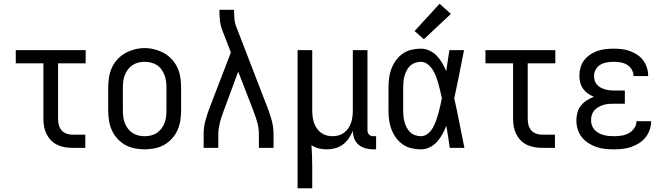

<svg xmlns="http://www.w3.org/2000/svg" viewBox="-20 -787 3540 1022"><path d="M366 0Q345 0 324.5 -3.5Q304 -7 285 -16Q266 -25 251.5 -40Q237 -55 227.5 -74Q218 -93 214.5 -113.5Q211 -134 211 -155V-450H64V-520H436V-450H289V-155Q289 -138 293 -122Q297 -106 307.5 -93.5Q318 -81 334 -75.5Q350 -70 366 -70H434V0Z M750 8Q723 8 696 2.5Q669 -3 646 -16Q623 -29 604.5 -49.5Q586 -70 575 -94.5Q564 -119 560 -146Q556 -173 556 -200V-320Q556 -347 560 -374Q564 -401 575 -425.5Q586 -450 604.5 -470.5Q623 -491 646.5 -504Q670 -517 696.5 -524Q723 -531 750 -531Q777 -531 803.5 -524Q830 -517 853.5 -504Q877 -491 895.5 -470.5Q914 -450 925 -425.5Q936 -401 940 -374Q944 -347 944 -320V-200Q944 -173 940 -146Q936 -119 925 -94.5Q914 -70 895.5 -49.5Q877 -29 854 -16Q831 -3 804 2.5Q777 8 750 8ZM750 -62Q767 -62 784 -66Q801 -70 815 -79.5Q829 -89 839.5 -103Q850 -117 856 -133Q862 -149 864 -166Q866 -183 866 -200V-320Q866 -337 864 -354Q862 -371 855.5 -387.5Q849 -404 839 -418Q829 -432 814.5 -441Q800 -450 783 -454Q766 -458 748 -458Q731 -458 714.5 -453.5Q698 -449 684 -439.5Q670 -430 660 -416Q650 -402 644 -386.5Q638 -371 636 -354Q634 -337 634 -320V-200Q634 -183 636 -166Q638 -149 644 -133Q650 -117 660.5 -103Q671 -89 685 -79.5Q699 -70 716 -66Q733 -62 750 -62Z M1064 0V-74Q1064 -111 1074 -147.5Q1084 -184 1098 -219L1209 -508L1164 -624Q1154 -649 1151 -675Q1148 -701 1148 -728V-735H1226V-728Q1226 -708 1227.5 -688Q1229 -668 1236 -649L1402 -219Q1416 -184 1426 -147.5Q1436 -111 1436 -74V0H1358V-74Q1358 -105 1349.5 -135Q1341 -165 1330 -194L1248 -406L1170 -195Q1165 -180 1159.5 -165Q1154 -150 1150.5 -135Q1147 -120 1144.5 -104.5Q1142 -89 1142 -74V0Z M1564 215V-520H1642V-200Q1642 -183 1644 -166.5Q1646 -150 1651 -134.5Q1656 -119 1665.5 -105Q1675 -91 1688 -81Q1701 -71 1717 -66.5Q1733 -62 1750 -62Q1767 -62 1783 -66.5Q1799 -71 1812 -81Q1825 -91 1834.5 -105Q1844 -119 1849 -134.5Q1854 -150 1856 -166.5Q1858 -183 1858 -200V-520H1936V-93Q1936 -87 1938 -81Q1940 -75 1944.5 -70.5Q1949 -66 1955 -64Q1961 -62 1967 -62H1982V8H1967Q1946 8 1925.5 2.5Q1905 -3 1889 -16.5Q1873 -30 1865.5 -50Q1858 -70 1858 -91Q1850 -70 1837 -51Q1824 -32 1805.5 -18Q1787 -4 1764.5 2Q1742 8 1720 8Q1698 8 1677 3Q1656 -2 1638 -14Q1640 16 1641 46.5Q1642 77 1642 107V215Z M2220 8Q2195 8 2169.5 2Q2144 -4 2123 -19Q2102 -34 2087 -55Q2072 -76 2063 -100Q2054 -124 2051 -149Q2048 -174 2048 -200V-320Q2048 -346 2051 -371Q2054 -396 2063 -420Q2072 -444 2087 -465Q2102 -486 2123 -501Q2144 -516 2169.5 -522Q2195 -528 2220 -528Q2244 -528 2266.5 -517.5Q2289 -507 2305.5 -489.5Q2322 -472 2334 -451Q2346 -430 2355 -408Q2359 -436 2363.5 -464Q2368 -492 2372 -520H2450Q2437 -456 2424.5 -391.5Q2412 -327 2398 -263Q2413 -198 2425.5 -132Q2438 -66 2452 0H2374Q2370 -29 2365.5 -58Q2361 -87 2356 -116V-118Q2347 -95 2335 -73Q2323 -51 2306.5 -32.5Q2290 -14 2267.5 -3Q2245 8 2220 8ZM2220 -62Q2241 -62 2257.5 -75.5Q2274 -89 2284 -107Q2294 -125 2301 -144.5Q2308 -164 2313.5 -183.5Q2319 -203 2323.5 -223.5Q2328 -244 2332 -264Q2328 -283 2323.5 -302.5Q2319 -322 2313.5 -341.5Q2308 -361 2301 -379.5Q2294 -398 2283.5 -415Q2273 -432 2256.5 -445Q2240 -458 2220 -458Q2205 -458 2189.5 -452.5Q2174 -447 2163 -436.5Q2152 -426 2144.5 -411.5Q2137 -397 2133 -382Q2129 -367 2127.5 -351.5Q2126 -336 2126 -320V-200Q2126 -184 2127.5 -168.5Q2129 -153 2133 -138Q2137 -123 2144.5 -108.5Q2152 -94 2163 -83.5Q2174 -73 2189.5 -67.5Q2205 -62 2220 -62ZM2236 -578 2187 -622 2320 -767 2380 -713Z M2866 0Q2845 0 2824.5 -3.5Q2804 -7 2785 -16Q2766 -25 2751.5 -40Q2737 -55 2727.5 -74Q2718 -93 2714.5 -113.5Q2711 -134 2711 -155V-450H2564V-520H2936V-450H2789V-155Q2789 -138 2793 -122Q2797 -106 2807.5 -93.5Q2818 -81 2834 -75.5Q2850 -70 2866 -70H2934V0Z M3247 8Q3224 8 3200 5.5Q3176 3 3153.5 -5Q3131 -13 3111 -26Q3091 -39 3076.5 -57.5Q3062 -76 3055 -99Q3048 -122 3048 -146Q3048 -167 3053.5 -187.5Q3059 -208 3072 -224.5Q3085 -241 3103 -252.5Q3121 -264 3141 -272Q3124 -279 3109 -289.5Q3094 -300 3083.5 -315Q3073 -330 3068.5 -348Q3064 -366 3064 -384Q3064 -406 3070 -427.5Q3076 -449 3089.5 -466.5Q3103 -484 3121.5 -496.5Q3140 -509 3160.5 -516Q3181 -523 3203 -525.5Q3225 -528 3247 -528Q3269 -528 3290.5 -525.5Q3312 -523 3332.5 -515.5Q3353 -508 3371.5 -496Q3390 -484 3403 -466.5Q3416 -449 3423 -428Q3430 -407 3430 -386Q3430 -385 3430 -384Q3430 -383 3430 -382H3352Q3352 -383 3352 -383.5Q3352 -384 3352 -384Q3352 -402 3342 -418Q3332 -434 3316.5 -443Q3301 -452 3283 -455Q3265 -458 3247 -458Q3229 -458 3210.5 -455Q3192 -452 3176.5 -443Q3161 -434 3151.5 -417.5Q3142 -401 3142 -383Q3142 -370 3145.5 -358Q3149 -346 3157.5 -336.5Q3166 -327 3177 -321Q3188 -315 3200 -311.5Q3212 -308 3224.5 -306.5Q3237 -305 3250 -305H3306V-235H3250Q3236 -235 3221.5 -234Q3207 -233 3193.5 -229Q3180 -225 3167 -218Q3154 -211 3144.5 -200.5Q3135 -190 3130.5 -176Q3126 -162 3126 -147Q3126 -134 3130.5 -120.5Q3135 -107 3144.5 -96.5Q3154 -86 3166.5 -79Q3179 -72 3192 -68.5Q3205 -65 3219 -63.5Q3233 -62 3247 -62Q3268 -62 3288 -65Q3308 -68 3326 -77.5Q3344 -87 3356 -104.5Q3368 -122 3368 -142Q3368 -142 3368 -142Q3368 -142 3368 -142H3446Q3446 -142 3446 -141.5Q3446 -141 3446 -141Q3446 -118 3438 -95.5Q3430 -73 3415.5 -55Q3401 -37 3381 -24.5Q3361 -12 3339 -4.5Q3317 3 3294 5.5Q3271 8 3247 8Z"/></svg>

Font: Zed Mono
Style: Regular
Weight: 400
Monospace: yes
Designer: Belleve Invis
Foundry: Belleve Invis
Version: Version 1.0.0; ttfautohint (v1.8.4)